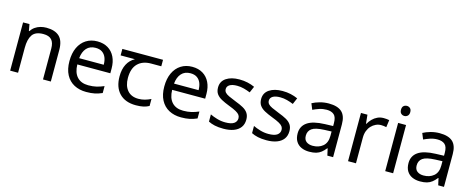

<svg xmlns="http://www.w3.org/2000/svg" viewBox="-36 -1394 5059 2061"><g transform="rotate(15 2493.5 -363.5)"><path d="M343 -546Q439 -546 488 -499.5Q537 -453 537 -349V0H450V-343Q450 -408 421 -440Q392 -472 330 -472Q241 -472 207 -422Q173 -372 173 -278V0H85V-536H156L169 -463H174Q192 -491 218.5 -509.5Q245 -528 277 -537Q309 -546 343 -546Z M910 -546Q979 -546 1028.5 -516Q1078 -486 1104.5 -431.5Q1131 -377 1131 -304V-251H764Q766 -160 810.5 -112.5Q855 -65 935 -65Q986 -65 1025.5 -74.5Q1065 -84 1107 -102V-25Q1066 -7 1026 1.5Q986 10 931 10Q855 10 796.5 -21Q738 -52 705.5 -113.5Q673 -175 673 -264Q673 -352 702.5 -415Q732 -478 785.5 -512Q839 -546 910 -546ZM909 -474Q846 -474 809.5 -433.5Q773 -393 766 -321H1039Q1039 -367 1025 -401Q1011 -435 982.5 -454.5Q954 -474 909 -474Z M1483 10Q1365 10 1300 -57Q1235 -124 1235 -245Q1235 -325 1264 -380.5Q1293 -436 1347 -465H1188V-537H1640V-465H1527Q1433 -465 1379.5 -411.5Q1326 -358 1326 -252Q1326 -165 1369 -114.5Q1412 -64 1492 -64Q1529 -64 1563 -73.5Q1597 -83 1629 -99V-21Q1600 -5 1565 2.5Q1530 10 1483 10Z M1964 -546Q2033 -546 2082.5 -516Q2132 -486 2158.5 -431.5Q2185 -377 2185 -304V-251H1818Q1820 -160 1864.5 -112.5Q1909 -65 1989 -65Q2040 -65 2079.5 -74.5Q2119 -84 2161 -102V-25Q2120 -7 2080 1.5Q2040 10 1985 10Q1909 10 1850.5 -21Q1792 -52 1759.5 -113.5Q1727 -175 1727 -264Q1727 -352 1756.5 -415Q1786 -478 1839.5 -512Q1893 -546 1964 -546ZM1963 -474Q1900 -474 1863.5 -433.5Q1827 -393 1820 -321H2093Q2093 -367 2079 -401Q2065 -435 2036.5 -454.5Q2008 -474 1963 -474Z M2670 -148Q2670 -96 2644 -61Q2618 -26 2570 -8Q2522 10 2456 10Q2400 10 2359.5 1Q2319 -8 2288 -24V-104Q2320 -88 2365.5 -74.5Q2411 -61 2458 -61Q2525 -61 2555 -82.5Q2585 -104 2585 -140Q2585 -160 2574 -176Q2563 -192 2534.5 -208Q2506 -224 2453 -244Q2401 -264 2364 -284Q2327 -304 2307 -332Q2287 -360 2287 -404Q2287 -472 2342.5 -509Q2398 -546 2488 -546Q2537 -546 2579.5 -536.5Q2622 -527 2659 -510L2629 -440Q2595 -454 2558 -464Q2521 -474 2482 -474Q2428 -474 2399.5 -456.5Q2371 -439 2371 -409Q2371 -387 2384 -371.5Q2397 -356 2427.5 -341.5Q2458 -327 2509 -307Q2560 -288 2596 -268Q2632 -248 2651 -219.5Q2670 -191 2670 -148Z M3149 -148Q3149 -96 3123 -61Q3097 -26 3049 -8Q3001 10 2935 10Q2879 10 2838.5 1Q2798 -8 2767 -24V-104Q2799 -88 2844.5 -74.5Q2890 -61 2937 -61Q3004 -61 3034 -82.5Q3064 -104 3064 -140Q3064 -160 3053 -176Q3042 -192 3013.5 -208Q2985 -224 2932 -244Q2880 -264 2843 -284Q2806 -304 2786 -332Q2766 -360 2766 -404Q2766 -472 2821.5 -509Q2877 -546 2967 -546Q3016 -546 3058.5 -536.5Q3101 -527 3138 -510L3108 -440Q3074 -454 3037 -464Q3000 -474 2961 -474Q2907 -474 2878.5 -456.5Q2850 -439 2850 -409Q2850 -387 2863 -371.5Q2876 -356 2906.5 -341.5Q2937 -327 2988 -307Q3039 -288 3075 -268Q3111 -248 3130 -219.5Q3149 -191 3149 -148Z M3482 -545Q3580 -545 3627 -502Q3674 -459 3674 -365V0H3610L3593 -76H3589Q3566 -47 3541.5 -27.5Q3517 -8 3485.5 1Q3454 10 3409 10Q3361 10 3322.5 -7Q3284 -24 3262 -59.5Q3240 -95 3240 -149Q3240 -229 3303 -272.5Q3366 -316 3497 -320L3588 -323V-355Q3588 -422 3559 -448Q3530 -474 3477 -474Q3435 -474 3397 -461.5Q3359 -449 3326 -433L3299 -499Q3334 -518 3382 -531.5Q3430 -545 3482 -545ZM3508 -259Q3408 -255 3369.5 -227Q3331 -199 3331 -148Q3331 -103 3358.5 -82Q3386 -61 3429 -61Q3497 -61 3542 -98.5Q3587 -136 3587 -214V-262Z M4090 -546Q4105 -546 4122.5 -544.5Q4140 -543 4153 -540L4142 -459Q4129 -462 4113.5 -464Q4098 -466 4084 -466Q4053 -466 4025 -453Q3997 -440 3975 -416.5Q3953 -393 3940.5 -360Q3928 -327 3928 -286V0H3840V-536H3912L3922 -438H3926Q3943 -468 3967 -492.5Q3991 -517 4022 -531.5Q4053 -546 4090 -546Z M4341 -536V0H4253V-536ZM4298 -737Q4318 -737 4333.5 -723.5Q4349 -710 4349 -681Q4349 -653 4333.5 -639Q4318 -625 4298 -625Q4276 -625 4261 -639Q4246 -653 4246 -681Q4246 -710 4261 -723.5Q4276 -737 4298 -737Z M4714 -545Q4812 -545 4859 -502Q4906 -459 4906 -365V0H4842L4825 -76H4821Q4798 -47 4773.5 -27.5Q4749 -8 4717.5 1Q4686 10 4641 10Q4593 10 4554.5 -7Q4516 -24 4494 -59.5Q4472 -95 4472 -149Q4472 -229 4535 -272.5Q4598 -316 4729 -320L4820 -323V-355Q4820 -422 4791 -448Q4762 -474 4709 -474Q4667 -474 4629 -461.5Q4591 -449 4558 -433L4531 -499Q4566 -518 4614 -531.5Q4662 -545 4714 -545ZM4740 -259Q4640 -255 4601.5 -227Q4563 -199 4563 -148Q4563 -103 4590.5 -82Q4618 -61 4661 -61Q4729 -61 4774 -98.5Q4819 -136 4819 -214V-262Z"/></g></svg>

Font: binaryv115
Style: Book
Weight: 400
Designer: Jelle Bosma - Monotype Design Team
Foundry: Monotype Imaging Inc.
Version: Version 2.003